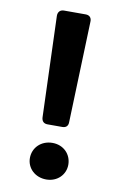

<svg xmlns="http://www.w3.org/2000/svg" viewBox="-83 -762 516 817"><g transform="rotate(10 175.0 -353.5)"><path d="M100 -687 115 -250C116 -234 125 -225 141 -225H205C221 -225 230 -234 230 -250L245 -687C246 -704 236 -714 220 -714H126C110 -714 100 -704 100 -687ZM176 7C224 7 258 -28 258 -71C258 -116 224 -151 176 -151C127 -151 92 -116 92 -71C92 -28 127 7 176 7Z"/></g></svg>

Font: Arvore Sans SemiBold
Style: Regular
Weight: 600
Designer: Jonny Pinhorn (Latin) Dan Schunck (customization for Arvore)
Version: Version 1.000;Glyphs 3.3 (3305)